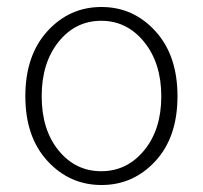

<svg xmlns="http://www.w3.org/2000/svg" viewBox="-20 -512 575 544"><path d="M146 -85.7Q193.8 -26.9 266.8 -26.9Q339.8 -26.9 388.4 -85.9Q437 -145 437 -239Q437 -333 388.4 -393.1Q339.8 -453.1 266.8 -453.1Q193.8 -453.1 146 -393.6Q98.1 -334 98.1 -239.3Q98.1 -144.5 146 -85.7ZM420.4 -55.7Q357.9 12.2 267.6 12.2Q177.2 12.2 114.5 -55.9Q51.8 -124 51.8 -239.5Q51.8 -355 114.3 -423.6Q176.8 -492.2 267.3 -492.2Q357.9 -492.2 420.4 -423.6Q482.9 -355 482.9 -239.3Q482.9 -123.5 420.4 -55.7Z"/></svg>

Font: SourceSansPro-Light
Style: Regular
Weight: 300
Designer: Paul D. Hunt
Foundry: Adobe Systems Incorporated
Version: Version 2.020;PS 2.0;hotconv 1.0.86;makeotf.lib2.5.63406